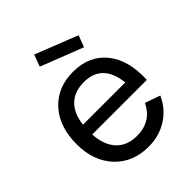

<svg xmlns="http://www.w3.org/2000/svg" viewBox="-218 -890 1027 1027"><g transform="rotate(-45 295.5 -376.0)"><path d="M460 -672 435 -606 194 -700 219 -767ZM136 -245Q141 -161 183.5 -115.5Q226 -70 300 -70Q409 -70 455 -165L541 -135Q509 -64 446 -24.5Q383 15 304 15Q185 15 112.5 -62.5Q40 -140 40 -267Q40 -399 111 -477Q182 -555 300 -555Q422 -555 489 -472Q556 -389 549 -245ZM303 -475Q231 -475 189 -434.5Q147 -394 138 -317H458Q440 -475 303 -475Z"/></g></svg>

Font: Manrope Medium
Style: Medium
Weight: 500
Designer: Mikhail Sharanda
Foundry: Mikhail Sharanda
Version: Version 4.000;hotconv 1.0.109;makeotfexe 2.5.65596